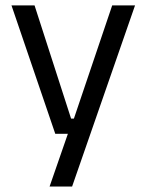

<svg xmlns="http://www.w3.org/2000/svg" viewBox="-20 -508 534 700"><path d="M239.2 -75.5H285.7L243.1 -56.9L389 -488.2H472.3L242.9 172H160.8L238.1 -50.8L273.7 -20.2H181.5L21.9 -488.2H106Z"/></svg>

Font: Anek Malayalam Medium
Style: Regular
Weight: 500
Designer: Maithili Shingre (Malayalam) & Yesha Goshar (Latin)
Foundry: Ek Type
Version: Version 1.003